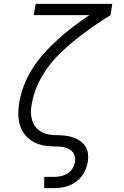

<svg xmlns="http://www.w3.org/2000/svg" viewBox="-20 -755 640 990"><path d="M208 215V157H260Q277 157 295 153Q313 149 329 139Q345 129 354.5 112.5Q364 96 367 78Q370 63 365 48Q360 33 349 23Q338 13 323 8Q308 3 292.5 1.5Q277 0 261 0Q245 0 229 -1.5Q213 -3 197.5 -6.5Q182 -10 168 -16Q154 -22 141.5 -30.5Q129 -39 118.5 -49.5Q108 -60 100 -72.5Q92 -85 86.5 -99Q81 -113 78 -128.5Q75 -144 74.5 -159.5Q74 -175 75 -191.5Q76 -208 79 -224Q79 -224 79 -224.5Q79 -225 79 -225Q87 -272 104.5 -317Q122 -362 149 -404Q176 -446 210 -483.5Q244 -521 281.5 -554.5Q319 -588 359 -618.5Q399 -649 441 -677H154L164 -735H559L550 -677Q504 -649 460.5 -618.5Q417 -588 375 -555Q333 -522 294 -484.5Q255 -447 224 -404Q193 -361 172 -313Q151 -265 143 -215Q139 -195 139.5 -174Q140 -153 146 -134Q152 -115 164.5 -99.5Q177 -84 194.5 -74.5Q212 -65 232.5 -61.5Q253 -58 274 -58H275Q296 -58 317 -55.5Q338 -53 357 -46.5Q376 -40 392.5 -29Q409 -18 420 -1Q431 16 433.5 36.5Q436 57 433 79Q429 98 422 117Q415 136 402.5 152.5Q390 169 373 181.5Q356 194 337 201.5Q318 209 298.5 212Q279 215 260 215Z"/></svg>

Font: Iosevka Etoile Light Oblique
Style: Regular
Weight: 300
Italic angle: -9°
Designer: Belleve Invis
Foundry: Belleve Invis
Version: Version 15.5.2; ttfautohint (v1.8.4)